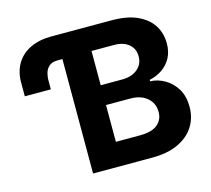

<svg xmlns="http://www.w3.org/2000/svg" viewBox="-104 -851 1074 975"><g transform="rotate(-15 433.0 -363.5)"><path d="M349.6 -727.1V-601.6H244.1Q214.8 -601.6 198.7 -587.9Q182.6 -573.2 177.7 -553.7Q171.9 -532.2 172.4 -510.7V-468.3H35.6V-539.6Q35.2 -596.2 60.5 -639.2Q85.9 -681.6 132.3 -704.1Q179.2 -727.1 243.7 -727.1ZM579.6 0H269V-727.1H560.1Q642.1 -727.1 693.8 -703.6Q748 -679.2 774.9 -637.7Q801.8 -596.2 801.8 -541Q801.8 -499 784.7 -466.3Q767.1 -434.1 737.8 -413.6Q708.5 -393.6 669.9 -384.8V-377.4Q711.4 -376 748 -354Q785.2 -331.5 807.6 -293.5Q830.1 -254.9 830.1 -201.2Q830.1 -143.1 801.8 -98.1Q773.4 -52.7 717.3 -26.4Q661.6 0 579.6 0ZM422.4 -318.8V-125.5H547.9Q612.3 -125.5 641.6 -150.4Q671.4 -174.8 671.4 -216.3Q671.4 -247.1 656.7 -269.5Q642.1 -292 615.2 -305.7Q587.9 -318.8 551.3 -318.8ZM422.4 -603V-422.9H536.6Q567.9 -422.9 593.3 -434.1Q617.7 -445.3 632.3 -465.8Q646.5 -485.8 646.5 -515.1Q646.5 -554.7 618.7 -578.6Q589.8 -603 539.6 -603Z"/></g></svg>

Font: My Font
Style: Bold
Weight: 500
Designer: Rasmus Andersson
Foundry: rsms
Version: Version 0.001